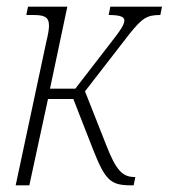

<svg xmlns="http://www.w3.org/2000/svg" viewBox="-20 -556 506 576"><path d="M27 0H68L124 -259H200L259 -108C296 -14 312 0 374 0H381L386 -25H383C348 -25 328 -45 299 -120L235 -282L369 -455C407 -502 421 -511 461 -511L466 -536H311L306 -511C342 -511 353 -505 353 -495C353 -483 344 -468 311 -426L206 -290H130L182 -536H64L59 -511H77C111 -511 127 -507 127 -479C127 -468 124 -451 119 -431Z"/></svg>

Font: Noto Serif Condensed ExtraLight
Style: Italic
Weight: 200
Width: 3
Italic angle: -12°
Designer: Monotype Design Team
Foundry: Monotype Imaging Inc.
Version: Version 2.013